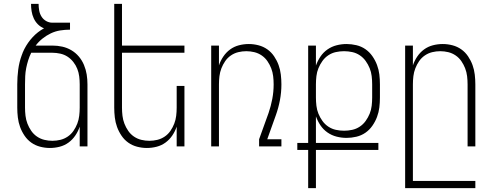

<svg xmlns="http://www.w3.org/2000/svg" viewBox="-20 -755 2540 990"><path d="M237 8Q212 8 187 1.5Q162 -5 141.5 -19.5Q121 -34 106.5 -55.5Q92 -77 83.5 -100.5Q75 -124 72 -149.5Q69 -175 69 -200V-320Q69 -358 74 -396.5Q79 -435 92 -470L97 -483V-484L100 -490Q101 -492 101.5 -493.5Q102 -495 103 -497L106 -503Q123 -536 148.5 -563.5Q174 -591 207 -609Q189 -616 175.5 -629.5Q162 -643 154 -660.5Q146 -678 143 -697Q140 -716 140 -735H179Q179 -718 182 -701Q185 -684 194 -669.5Q203 -655 218 -646.5Q233 -638 250 -638H341V-602Q315 -602 290 -598Q265 -594 242 -583Q219 -572 199 -556Q179 -540 164 -520H250Q276 -520 301 -514.5Q326 -509 348 -496Q370 -483 386.5 -463.5Q403 -444 413 -420Q423 -396 427 -371Q431 -346 431 -320V0H391V-102Q383 -78 368.5 -56.5Q354 -35 333.5 -20Q313 -5 288 1.5Q263 8 237 8ZM250 -29Q271 -29 291.5 -34Q312 -39 329.5 -51Q347 -63 359 -80.5Q371 -98 378.5 -117.5Q386 -137 388.5 -158Q391 -179 391 -200V-320Q391 -340 388.5 -360.5Q386 -381 378.5 -400Q371 -419 358 -435.5Q345 -452 328 -463Q311 -474 290.5 -478.5Q270 -483 250 -483H141Q132 -465 125.5 -444.5Q119 -424 115 -403.5Q111 -383 110 -362Q109 -341 109 -320V-200Q109 -179 111.5 -158Q114 -137 121.5 -117.5Q129 -98 141 -80.5Q153 -63 170.5 -51Q188 -39 208.5 -34Q229 -29 250 -29Z M737 8Q712 8 687 1.5Q662 -5 641.5 -19.5Q621 -34 606.5 -55.5Q592 -77 583.5 -100.5Q575 -124 572 -149.5Q569 -175 569 -200V-735H609V-520H931V-483H609V-200Q609 -179 611.5 -158Q614 -137 621.5 -117.5Q629 -98 641 -80.5Q653 -63 670.5 -51Q688 -39 708.5 -34Q729 -29 750 -29Q771 -29 791.5 -34Q812 -39 829.5 -51Q847 -63 859 -80.5Q871 -98 878.5 -117.5Q886 -137 888.5 -158Q891 -179 891 -200V-312H931V0H891V-102Q883 -78 868.5 -56.5Q854 -35 833.5 -20Q813 -5 788 1.5Q763 8 737 8Z M1069 0V-520H1109V-418Q1117 -442 1131.5 -463.5Q1146 -485 1166.5 -500Q1187 -515 1212 -521.5Q1237 -528 1263 -528Q1288 -528 1313 -521.5Q1338 -515 1358.5 -500.5Q1379 -486 1393.5 -464.5Q1408 -443 1416.5 -419.5Q1425 -396 1428 -370.5Q1431 -345 1431 -320Q1431 -279 1423.5 -239Q1416 -199 1402 -160L1358 -37H1431V0H1316V-37L1365 -173Q1377 -208 1384 -245Q1391 -282 1391 -320Q1391 -341 1388.5 -362Q1386 -383 1378.5 -402.5Q1371 -422 1359 -439.5Q1347 -457 1329.5 -469Q1312 -481 1291.5 -486Q1271 -491 1250 -491Q1229 -491 1208.5 -486Q1188 -481 1170.5 -469Q1153 -457 1141 -439.5Q1129 -422 1121.5 -402.5Q1114 -383 1111.5 -362Q1109 -341 1109 -320V0Z M1569 215V18H1513V-18H1569V-520H1609V-417Q1618 -442 1632.5 -463.5Q1647 -485 1668.5 -500Q1690 -515 1715.5 -521.5Q1741 -528 1767 -528Q1792 -528 1817.5 -522Q1843 -516 1864 -501.5Q1885 -487 1900 -465.5Q1915 -444 1924 -420Q1933 -396 1936 -371Q1939 -346 1939 -320V-252Q1939 -226 1936 -201Q1933 -176 1924 -152Q1915 -128 1900 -106.5Q1885 -85 1864 -70.5Q1843 -56 1817.5 -50Q1792 -44 1767 -44Q1741 -44 1715.5 -50.5Q1690 -57 1668.5 -72Q1647 -87 1632.5 -108.5Q1618 -130 1609 -155V-18H1931V18H1609V215ZM1754 -81Q1775 -81 1796 -85.5Q1817 -90 1835 -102Q1853 -114 1865.5 -131.5Q1878 -149 1886 -168.5Q1894 -188 1896.5 -209.5Q1899 -231 1899 -252V-320Q1899 -341 1896.5 -362.5Q1894 -384 1886 -403.5Q1878 -423 1865.5 -440.5Q1853 -458 1835 -470Q1817 -482 1796 -486.5Q1775 -491 1754 -491Q1733 -491 1712 -486.5Q1691 -482 1673 -470Q1655 -458 1642.5 -440.5Q1630 -423 1622 -403.5Q1614 -384 1611.5 -362.5Q1609 -341 1609 -320V-252Q1609 -231 1611.5 -209.5Q1614 -188 1622 -168.5Q1630 -149 1642.5 -131.5Q1655 -114 1673 -102Q1691 -90 1712 -85.5Q1733 -81 1754 -81Z M2069 215V-520H2109V-418Q2117 -442 2131.5 -463.5Q2146 -485 2166.5 -500Q2187 -515 2212 -521.5Q2237 -528 2263 -528Q2288 -528 2313 -521.5Q2338 -515 2358.5 -500.5Q2379 -486 2393.5 -464.5Q2408 -443 2416.5 -419.5Q2425 -396 2428 -370.5Q2431 -345 2431 -320V0H2391V-320Q2391 -341 2388.5 -362Q2386 -383 2378.5 -402.5Q2371 -422 2359 -439.5Q2347 -457 2329.5 -469Q2312 -481 2291.5 -486Q2271 -491 2250 -491Q2229 -491 2208.5 -486Q2188 -481 2170.5 -469Q2153 -457 2141 -439.5Q2129 -422 2121.5 -402.5Q2114 -383 2111.5 -362Q2109 -341 2109 -320V178H2431V215Z"/></svg>

Font: Iosevka Extralight
Style: Regular
Weight: 200
Monospace: yes
Designer: Belleve Invis
Foundry: Belleve Invis
Version: Version 32.0.1; ttfautohint (v1.8.4)